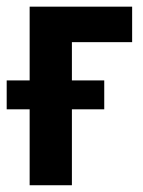

<svg xmlns="http://www.w3.org/2000/svg" viewBox="-32 -548 423 568"><path d="M358.9 -528.3V-423.3H180.7V0H55.7V-528.3ZM276.4 -310.1V-224.6H-12.2V-310.1Z"/></svg>

Font: Roboto Condensed SemiBold
Style: Regular
Weight: 600
Designer: Christian Robertson
Foundry: Google
Version: Version 3.008; 2023